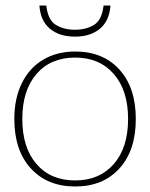

<svg xmlns="http://www.w3.org/2000/svg" viewBox="-20 -667 545 697"><path d="M123 -647H148Q154 -594 183 -576.5Q212 -559 252 -559Q292 -559 321 -576.5Q350 -594 356 -647H381Q377 -591 342.5 -562.5Q308 -534 252 -534Q196 -534 161.5 -562.5Q127 -591 123 -647ZM32 -235Q32 -310 59.5 -365.5Q87 -421 137 -450.5Q187 -480 253 -480Q354 -480 413.5 -414.5Q473 -349 473 -235Q473 -121 413.5 -55.5Q354 10 253 10Q152 10 92 -55.5Q32 -121 32 -235ZM445 -235Q445 -339 393 -398.5Q341 -458 253 -458Q164 -458 112.5 -398.5Q61 -339 61 -235Q61 -131 112.5 -71.5Q164 -12 253 -12Q341 -12 393 -71.5Q445 -131 445 -235Z"/></svg>

Font: Taviraj Thin
Style: Regular
Weight: 100
Designer: Katatrad Team
Foundry: CadsonDemak
Version: Version 1.030